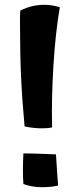

<svg xmlns="http://www.w3.org/2000/svg" viewBox="-20 -757 320 796"><path d="M82 -233Q72 -338 67.5 -435.5Q63 -533 63 -655Q63 -679 63 -691.5Q63 -704 64 -713Q90 -726 114 -731.5Q138 -737 164 -737Q181 -737 196.5 -734.5Q212 -732 228 -727Q210 -623 201.5 -485Q193 -347 196 -229Q189 -227 179 -226Q169 -225 154 -225Q136 -225 117.5 -227Q99 -229 82 -233ZM152 19Q132 19 112.5 15.5Q93 12 77 6Q75 -23 75 -53Q75 -83 77 -121Q98 -121 117.5 -120.5Q137 -120 212 -117Q217 -44 218 -25Q219 -6 221 12Q205 16 189.5 17.5Q174 19 152 19Z"/></svg>

Font: Atma SemiBold
Style: Regular
Weight: 600
Designer: Gregori Vincens, Jeremie Hornus, Riccardo Olocco, Yoann Minet.
Foundry: black foundry
Version: Version 1.102;PS 1.100;hotconv 1.0.86;makeotf.lib2.5.63406